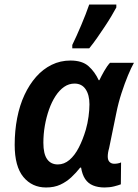

<svg xmlns="http://www.w3.org/2000/svg" viewBox="-20 -820 613 850"><path d="M184 10Q122 10 83.5 -36.5Q45 -83 45 -179Q45 -241 56 -297.5Q67 -354 88.5 -400Q110 -446 140 -480Q170 -514 208.5 -533Q247 -552 292 -552Q344 -552 372 -527Q400 -502 417 -465H420Q428 -482 441 -505Q454 -528 467 -542H573Q561 -521 546.5 -486Q532 -451 518 -408Q504 -365 495 -320L463 -164Q460 -154 458.5 -144.5Q457 -135 457 -127Q457 -111 465 -103Q473 -95 486 -95Q493 -95 501.5 -96.5Q510 -98 516 -101L515 -4Q505 0 485.5 5Q466 10 443 10Q414 10 392 1Q370 -8 357 -27.5Q344 -47 339 -78H335Q317 -55 295.5 -35Q274 -15 247 -2.5Q220 10 184 10ZM236 -92Q264 -92 287.5 -112Q311 -132 329 -167Q347 -202 360 -246Q368 -274 372 -304Q376 -334 376 -358Q376 -400 359 -425Q342 -450 310 -450Q285 -450 264 -435.5Q243 -421 226 -395Q209 -369 197 -335Q185 -301 178.5 -263.5Q172 -226 172 -188Q172 -139 188.5 -115.5Q205 -92 236 -92ZM300 -621Q309 -639 319 -661.5Q329 -684 339.5 -708.5Q350 -733 359 -756.5Q368 -780 375 -800H495V-787Q486 -770 472.5 -747.5Q459 -725 443 -701Q427 -677 410 -652.5Q393 -628 375 -606H300Z"/></svg>

Font: Noto Sans Display SemiBold
Style: Italic
Weight: 600
Italic angle: -12°
Designer: Monotype Design Team
Foundry: Monotype Imaging Inc.
Version: Version 2.003